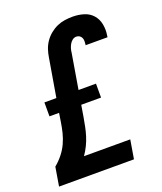

<svg xmlns="http://www.w3.org/2000/svg" viewBox="-138 -832 775 920"><g transform="rotate(-20 250.0 -371.5)"><path d="M3 0 19 -96Q41 -114 59 -136.5Q77 -159 88.5 -184Q100 -209 106.5 -235Q113 -261 117 -288L124 -332H75V-403H136L169 -598Q172 -618 178.5 -637.5Q185 -657 197 -674.5Q209 -692 226 -706Q243 -720 262 -728.5Q281 -737 301.5 -740Q322 -743 342 -743Q371 -743 398 -735Q425 -727 443 -707Q461 -687 466.5 -658.5Q472 -630 467 -601Q467 -599 466.5 -597Q466 -595 466 -593H354Q354 -594 354.5 -595Q355 -596 355 -596Q356 -605 356 -614Q356 -623 352.5 -630.5Q349 -638 342 -642.5Q335 -647 326 -647Q315 -647 306 -640Q297 -633 291.5 -623Q286 -613 283 -603Q280 -593 279 -582L249 -403H338V-332H237L227 -272Q223 -249 218.5 -226.5Q214 -204 207 -181.5Q200 -159 189.5 -137.5Q179 -116 165 -96H401L385 0Z"/></g></svg>

Font: Iosevka SS04
Style: Bold Italic
Weight: 700
Italic angle: -9°
Monospace: yes
Designer: Belleve Invis
Foundry: Belleve Invis
Version: Version 19.0.0; ttfautohint (v1.8.4)